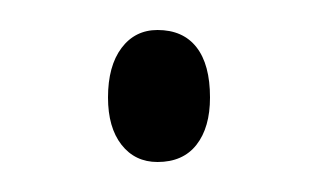

<svg xmlns="http://www.w3.org/2000/svg" viewBox="-20 -100 211 128"><path d="M85 -80Q70 -80 61 -68Q52 -56 52 -35Q52 -15 61 -3.5Q70 8 85 8Q102 8 111 -3.5Q120 -15 120 -35Q120 -57 111 -68.5Q102 -80 85 -80Z"/></svg>

Font: Beiruti Light
Style: Regular
Weight: 300
Designer: Arlette Boutros
Foundry: Boutros
Version: Version 1.41